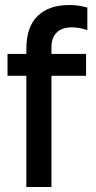

<svg xmlns="http://www.w3.org/2000/svg" viewBox="-20 -745 383 765"><path d="M85 0V-550Q85 -638 130 -681.5Q175 -725 256 -725Q276 -725 292.5 -722.5Q309 -720 328 -715V-625Q313 -630 298 -633Q283 -636 266 -636Q226 -636 205.5 -615Q185 -594 185 -557V0ZM10 -443V-530H323V-443Z"/></svg>

Font: Radio Canada Big
Style: Regular
Weight: 400
Designer: Étienne Aubert Bonn
Foundry: Coppers and Brasses
Version: Version 1.001